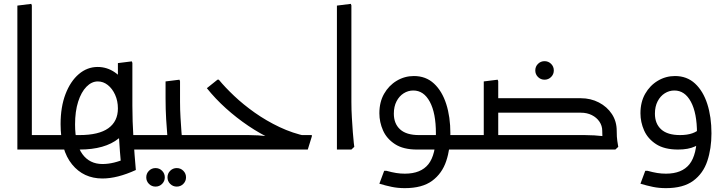

<svg xmlns="http://www.w3.org/2000/svg" viewBox="-20 -775 3762 995"><path d="M145 0 70 -1V-746L142 -755L145 -747ZM70 0V-75H231V0ZM231 0V-75Q243 -75 247 -65Q251 -55 251 -38Q251 -22 247 -11Q243 0 231 0Z M641 0V-75H752V0ZM752 0V-75Q764 -75 768 -65Q772 -55 772 -38Q772 -22 768 -11Q764 0 752 0ZM511 150Q413 150 353.5 77Q294 4 294 -132Q294 -221 319.5 -287.5Q345 -354 388.5 -391Q432 -428 486 -428Q535 -428 576 -399.5Q617 -371 641.5 -322Q666 -273 666 -213Q666 -115 595 -57.5Q524 0 392 0H342V-75H392Q492 -75 541.5 -110.5Q591 -146 591 -213Q591 -252 576.5 -284Q562 -316 538.5 -334.5Q515 -353 487 -353Q455 -353 428 -325.5Q401 -298 385 -248Q369 -198 369 -130Q369 -29 406.5 23Q444 75 511 75Q540 75 571 67.5Q602 60 639 44L608 86Q601 12 596 -71Q591 -154 591 -227V-448L663 -457L666 -449V-227Q666 -149 671.5 -60Q677 29 684 106Q588 150 511 150ZM231 0V-75H342V0ZM231 0Q220 0 215.5 -11Q211 -22 211 -38Q211 -55 215.5 -65Q220 -75 231 -75Z M786 192Q766 192 752 178Q738 164 738 144Q738 124 752 110Q766 96 786 96Q806 96 820 110Q834 124 834 144Q834 164 820 178Q806 192 786 192ZM896 192Q876 192 862 178Q848 164 848 144Q848 124 862 110Q876 96 896 96Q916 96 930 110Q944 124 944 144Q944 164 930 178Q916 192 896 192Z M892 0V-75H999V0ZM999 0V-75Q1011 -75 1015 -65Q1019 -55 1019 -38Q1019 -22 1015 -11Q1011 0 999 0ZM847 0 850 -42Q850 -42 847 -74.5Q844 -107 841 -158Q838 -209 838 -265V-353L910 -362L913 -354V-247Q913 -206 915.5 -165Q918 -124 920.5 -89.5Q923 -55 925.5 -34.5Q928 -14 928 -14L913 0ZM752 0V-75H858V0ZM752 0Q741 0 736.5 -11Q732 -22 732 -38Q732 -55 736.5 -65Q741 -75 752 -75Z M1522 -4Q1459 -21 1394 -51Q1329 -81 1267.5 -122.5Q1206 -164 1151 -213.5Q1096 -263 1052 -318L1107 -362H1114Q1146 -323 1193.5 -278Q1241 -233 1300.5 -191Q1360 -149 1428.5 -116.5Q1497 -84 1570 -69ZM999 0V-75H1268Q1293 -75 1317.5 -73.5Q1342 -72 1358 -70Q1374 -68 1374 -68L1468 -75H1596V-68L1575 0ZM999 0Q988 0 983.5 -11Q979 -22 979 -38Q979 -55 983.5 -65Q988 -75 999 -75Z M1726 0V-746L1798 -755L1801 -747V-247Q1801 -206 1803.5 -165Q1806 -124 1808.5 -89.5Q1811 -55 1813.5 -34.5Q1816 -14 1816 -14L1801 0Z M2141 0Q2070 0 2027 -28Q1984 -56 1965 -99Q1946 -142 1946 -188Q1946 -246 1970.5 -289Q1995 -332 2036 -356.5Q2077 -381 2125 -381Q2187 -381 2229 -342Q2271 -303 2292.5 -236Q2314 -169 2314 -84H2239Q2239 -189 2207.5 -247.5Q2176 -306 2122 -306Q2095 -306 2072 -291.5Q2049 -277 2035 -250Q2021 -223 2021 -186Q2021 -134 2053.5 -104.5Q2086 -75 2151 -75H2401V0ZM2078 200Q2042 200 2010.5 193.5Q1979 187 1946 177L1971 110H1982Q2011 118 2033 121.5Q2055 125 2078 125Q2161 125 2200 76Q2239 27 2239 -84H2314Q2314 -5 2292.5 59.5Q2271 124 2219.5 162Q2168 200 2078 200ZM2401 0V-75Q2413 -75 2417 -65Q2421 -55 2421 -38Q2421 -22 2417 -11Q2413 0 2401 0Z M2802 -362Q2782 -362 2768 -376Q2754 -390 2754 -410Q2754 -430 2768 -444Q2782 -458 2802 -458Q2822 -458 2836 -444Q2850 -430 2850 -410Q2850 -390 2836 -376Q2822 -362 2802 -362Z M2487 0V-353L2559 -362L2562 -354V0ZM2401 0V-75H2562V0ZM2401 0Q2390 0 2385.5 -11Q2381 -22 2381 -38Q2381 -55 2385.5 -65Q2390 -75 2401 -75ZM2532 -191V-266H2913V-191ZM2532 0V-75H2913V0ZM3101 -97Q3101 -123 3086.5 -144.5Q3072 -166 3047 -178.5Q3022 -191 2990 -191H2840V-202L2848 -266H2990Q3041 -266 3083.5 -244Q3126 -222 3151 -184Q3176 -146 3176 -97ZM2725 0 2722 -6 2759 -75H2877V0ZM2759 0V-75H3010Q3035 -75 3059.5 -73.5Q3084 -72 3100 -70Q3116 -68 3116 -68V0ZM2808 -191 2805 -197 2842 -266H2960V-191ZM3110 0Q3108 -13 3104.5 -36Q3101 -59 3101 -97H3176Q3176 -64 3179 -45Q3182 -26 3184 -14L3169 0Z M3494 0Q3423 0 3380 -28Q3337 -56 3318 -99Q3299 -142 3299 -188Q3299 -246 3323.5 -289Q3348 -332 3389 -356.5Q3430 -381 3478 -381Q3540 -381 3582 -342Q3624 -303 3645.5 -236Q3667 -169 3667 -84H3592Q3592 -189 3560.5 -247.5Q3529 -306 3475 -306Q3448 -306 3425 -291.5Q3402 -277 3388 -250Q3374 -223 3374 -186Q3374 -134 3406.5 -104.5Q3439 -75 3504 -75Q3542 -75 3568.5 -84.5Q3595 -94 3611 -112L3637 -56Q3616 -32 3581.5 -16Q3547 0 3494 0ZM3431 200Q3395 200 3363.5 193.5Q3332 187 3299 177L3324 110H3335Q3364 118 3386 121.5Q3408 125 3431 125Q3514 125 3553 76Q3592 27 3592 -84H3667Q3667 -5 3645.5 59.5Q3624 124 3572.5 162Q3521 200 3431 200Z"/></svg>

Font: Fustat
Style: Regular
Weight: 400
Designer: Mohamed Gaber, Khaled Hosny, Laura Garcia Mut
Foundry: Kief Type Foundry, Alif Type Foundry, Hard Type Foundry
Version: Version 1.007